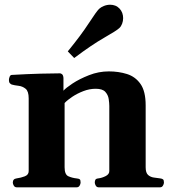

<svg xmlns="http://www.w3.org/2000/svg" viewBox="-20 -800 730 820"><path d="M51.3 0Q43 0 38.8 -7.3Q34.7 -14.6 34.7 -20Q34.7 -36.1 50.8 -38.1Q68.8 -40.5 85.7 -46.9Q102.5 -53.2 102.5 -69.3V-379.9Q102.5 -410.2 89.4 -420.9Q76.2 -431.6 59.1 -433.6Q42 -435.5 29.8 -439Q24.9 -441.4 21.5 -445.3Q18.1 -449.2 18.1 -458.5Q18.1 -464.4 21 -471.9Q23.9 -479.5 29.8 -480Q97.2 -483.9 152.6 -485.4Q208 -486.8 236.3 -486.8Q240.2 -486.8 245.1 -482.9Q250 -479 251 -467.3V-412.6Q260.3 -423.8 289.8 -443.4Q319.3 -462.9 360.4 -479Q401.4 -495.1 444.8 -495.1Q486.3 -495.1 522.2 -483.9Q558.1 -472.7 580.1 -441.4Q602.1 -410.2 602.1 -349.6V-85.4Q602.1 -62 612.5 -52.7Q623 -43.5 637.5 -41.7Q651.9 -40 664.1 -38.1Q672.4 -37.1 676.3 -33.9Q680.2 -30.8 680.2 -20Q680.2 -14.6 676 -7.3Q671.9 0 663.6 0H401.4Q393.1 0 388.9 -7.3Q384.8 -14.6 384.8 -20Q384.8 -27.8 387.5 -32.5Q390.1 -37.1 399.9 -38.1Q415.5 -40 431.2 -47.9Q446.8 -55.7 446.8 -69.3V-347.2Q446.8 -359.4 444.3 -376.7Q441.9 -394 429.9 -407.5Q418 -420.9 388.7 -420.9Q362.3 -420.9 336.2 -410.9Q310.1 -400.9 288.8 -386.7Q267.6 -372.6 255.9 -359.9V-85.4Q255.9 -54.2 272.2 -47.1Q288.6 -40 306.6 -38.1Q316.9 -37.1 320.6 -34.2Q324.2 -31.2 324.2 -20Q324.2 -14.6 320.1 -7.3Q315.9 0 307.6 0ZM296.9 -552.2 269.5 -580.6Q326.2 -649.9 359.1 -700.7Q392.1 -751.5 403.3 -762.2Q411.1 -769.5 424.1 -774.7Q437 -779.8 450.7 -779.8Q461.9 -779.8 472.2 -775.9Q482.4 -772 490.2 -763.7Q498.5 -754.9 502.2 -744.4Q505.9 -733.9 505.9 -722.7Q505.9 -710 501.5 -698.5Q497.1 -687 489.7 -680.2Q478.5 -669.4 425 -638.9Q371.6 -608.4 296.9 -552.2Z"/></svg>

Font: Gelasio
Style: Bold
Weight: 700
Designer: Eben Sorkin
Foundry: Eben Sorkin
Version: Version 1.008